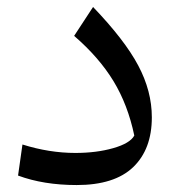

<svg xmlns="http://www.w3.org/2000/svg" viewBox="-20 -529 524 555"><path d="M418.9 -189.9Q418.9 -97.7 365 -45.9Q311 5.9 201.7 5.9Q106 5.9 32.2 -21.5L44.9 -111.3Q122.6 -86.9 197.8 -86.9Q258.8 -86.9 307.4 -100.8Q356 -114.7 368.2 -137.2Q349.6 -226.1 308.1 -294.4Q266.6 -362.8 194.3 -425.3L249 -508.8Q340.3 -413.6 379.6 -339.6Q418.9 -265.6 418.9 -189.9Z"/></svg>

Font: Pinar-DS2-FD Regular
Style: Regular
Weight: 400
Designer: Amin Abedi
Version: Version 2.000